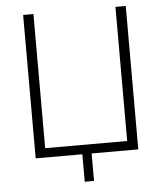

<svg xmlns="http://www.w3.org/2000/svg" viewBox="-57 -760 808 947"><g transform="rotate(-5 347.0 -287.0)"><path d="M324 136V0H93V-710H144V-46H550V-710H601V0H370V136Z"/></g></svg>

Font: Raleway-v4020 Light
Style: Regular
Weight: 300
Designer: Matt McInerney, Pablo Impallari, Rodrigo Fuenzalida
Foundry: Matt McInerney, Pablo Impallari, Rodrigo Fuenzalida
Version: Version 4.020;PS 004.020;hotconv 1.0.88;makeotf.lib2.5.64775